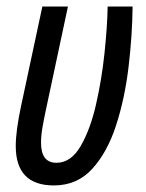

<svg xmlns="http://www.w3.org/2000/svg" viewBox="-20 -556 444 585"><path d="M384 -536H308Q307 -476 298.5 -395Q290 -314 272.5 -237.5Q255 -161 225.5 -110.5Q196 -60 152 -60Q105 -60 105 -121Q105 -143 109.5 -168.5Q114 -194 120 -222L187 -536H109L44 -232Q28 -157 28 -111Q28 9 144 9Q215 9 261 -41.5Q307 -92 333.5 -173.5Q360 -255 371.5 -350.5Q383 -446 384 -536Z"/></svg>

Font: Noto Sans Display Condensed
Style: Italic
Weight: 400
Width: 3
Designer: Monotype Design team
Foundry: Monotype Imaging Inc.
Version: 1.000